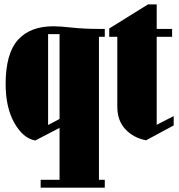

<svg xmlns="http://www.w3.org/2000/svg" viewBox="-20 -633 824 883"><path d="M167 230V193.8H253.9V-44.9L142.1 13.2Q85.9 2.9 45.9 -67.9Q5.9 -138.7 5.9 -247.1Q6.3 -387.2 62.5 -449.7Q118.7 -512.2 226.1 -512.2Q255.4 -512.2 311.3 -506.1Q367.2 -500 435.1 -500H461.9V-463.9H435.1V193.8H461.9V230ZM201.2 -58.1 253.9 -85.9V-476.1H201.2Z M660.6 -612.8H700.7V-500H771.5V-463.9H700.7V-59.1L778.8 -99.1V-56.2L651.9 12.2Q594.7 1.5 557.1 -38.1Q519.5 -77.6 519.5 -142.1V-463.9H482.4V-502Z"/></svg>

Font: Lletraferida
Style: Heavy
Weight: 900
Designer: Josep Patau Bellart
Foundry: Josep Patau Bellart
Version: Version 1.000